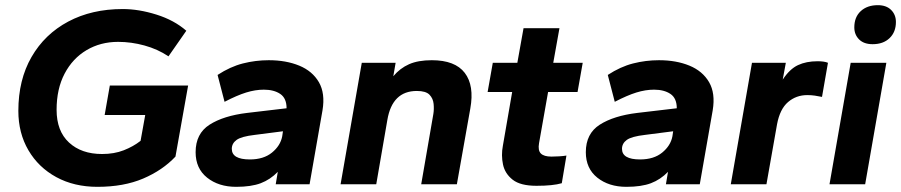

<svg xmlns="http://www.w3.org/2000/svg" viewBox="-20 -713 3487 743"><path d="M357 10Q267 10 198 -27.5Q129 -65 90 -131.5Q51 -198 51 -284Q51 -404 102 -492.5Q153 -581 244 -629.5Q335 -678 455 -678Q517 -678 585.5 -656.5Q654 -635 701 -594L632 -495Q590 -523 539 -537Q488 -551 437 -551Q369 -551 315 -519Q261 -487 230 -428Q199 -369 199 -288Q199 -206 247 -161.5Q295 -117 375 -117Q422 -117 459 -131.5Q496 -146 524 -168L542 -268H385L405 -382H708L659 -107Q609 -54 534 -22Q459 10 357 10Z M894 10Q826 10 781.5 -25.5Q737 -61 737 -124Q737 -196 791 -230.5Q845 -265 936 -276L1089 -294Q1089 -333 1064.5 -349.5Q1040 -366 1001 -366Q968 -366 932.5 -355Q897 -344 849 -319L822 -423Q871 -455 920 -467.5Q969 -480 1020 -480Q1087 -480 1138 -459Q1189 -438 1214 -395Q1239 -352 1228 -286L1178 0H1047L1055 -48Q1026 -18 989 -4Q952 10 894 10ZM947 -96Q1000 -96 1032.5 -122.5Q1065 -149 1072 -185L1075 -205L966 -191Q914 -185 895.5 -171.5Q877 -158 877 -137Q877 -96 947 -96Z M1298 0 1380 -470H1511L1502 -418Q1528 -449 1563 -464.5Q1598 -480 1651 -480Q1741 -480 1778.5 -431Q1816 -382 1800 -293L1748 0H1610L1657 -272Q1660 -290 1658 -311Q1656 -332 1642 -346.5Q1628 -361 1593 -361Q1498 -361 1479 -249L1436 0Z M2056 6Q1994 6 1964 -17.5Q1934 -41 1926.5 -76.5Q1919 -112 1926 -149L1962 -357H1867L1887 -470H1982L2006 -604H2145L2121 -470H2235L2215 -357H2101L2066 -159Q2061 -131 2073 -119Q2085 -107 2114 -107Q2127 -107 2143.5 -108Q2160 -109 2172 -111L2154 -4Q2120 6 2056 6Z M2404 10Q2336 10 2291.5 -25.5Q2247 -61 2247 -124Q2247 -196 2301 -230.5Q2355 -265 2446 -276L2599 -294Q2599 -333 2574.5 -349.5Q2550 -366 2511 -366Q2478 -366 2442.5 -355Q2407 -344 2359 -319L2332 -423Q2381 -455 2430 -467.5Q2479 -480 2530 -480Q2597 -480 2648 -459Q2699 -438 2724 -395Q2749 -352 2738 -286L2688 0H2557L2565 -48Q2536 -18 2499 -4Q2462 10 2404 10ZM2457 -96Q2510 -96 2542.5 -122.5Q2575 -149 2582 -185L2585 -205L2476 -191Q2424 -185 2405.5 -171.5Q2387 -158 2387 -137Q2387 -96 2457 -96Z M2808 0 2890 -470H3021L3009 -405Q3036 -446 3068 -461Q3100 -476 3144 -476Q3170 -476 3184 -470L3161 -338Q3147 -341 3133 -343Q3119 -345 3104 -345Q3061 -345 3029.5 -318Q2998 -291 2987 -232L2946 0Z M3357 -542Q3323 -542 3304.5 -560.5Q3286 -579 3286 -607Q3286 -647 3311 -670Q3336 -693 3377 -693Q3410 -693 3428.5 -674.5Q3447 -656 3447 -628Q3447 -589 3422.5 -565.5Q3398 -542 3357 -542ZM3190 0 3272 -470H3410L3328 0Z"/></svg>

Font: Gantari
Style: Bold Italic
Weight: 700
Italic angle: -10°
Designer: Anugrah Pasau
Foundry: Lafontype
Version: Version 1.000; ttfautohint (v1.8.4.7-5d5b)